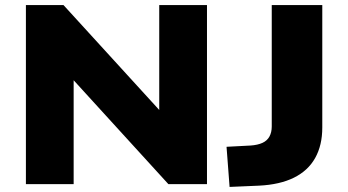

<svg xmlns="http://www.w3.org/2000/svg" viewBox="-20 -725 1371 756"><path d="M82 0V-705H230L628 -269H607V-705H795V0H643L249 -432H270V0ZM884 11 872 -147 967 -152Q995 -154 1013.5 -162.5Q1032 -171 1041 -187.5Q1050 -204 1050 -227V-705H1249V-223Q1249 -153 1221 -103Q1193 -53 1137.5 -25.5Q1082 2 1000 6Z"/></svg>

Font: Nunito Sans 10pt SemiExpanded Black
Style: Regular
Weight: 900
Width: 6
Designer: Vernon Adams
Foundry: Vernon Adams
Version: Version 3.101;gftools[0.9.27]